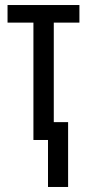

<svg xmlns="http://www.w3.org/2000/svg" viewBox="-20 -557 346 764"><path d="M296 -537V-467H194V-71H251V187H171V0H113V-467H10V-537Z"/></svg>

Font: Noto Sans Display Condensed
Style: Regular
Weight: 400
Width: 3
Designer: Monotype Design Team
Foundry: Monotype Imaging Inc.
Version: Version 1.900